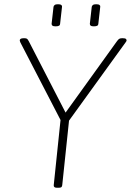

<svg xmlns="http://www.w3.org/2000/svg" viewBox="-20 -882 616 904"><path d="M248 2Q232 2 233 -10L265 -317L76 -682Q75 -685 74 -687.5Q73 -690 73 -692Q73 -696 77 -699Q81 -702 91 -702H95Q103 -702 107 -699.5Q111 -697 116 -687L300 -330H273L530 -687Q537 -697 542 -699.5Q547 -702 554 -702H558Q569 -702 572.5 -699Q576 -696 576 -692Q576 -690 575 -688Q574 -686 571 -682L305 -314L273 -10Q272 -3 268.5 -0.5Q265 2 256 2ZM422 -758Q411 -758 407 -761Q403 -764 403 -770L412 -850Q413 -855 417.5 -858.5Q422 -862 433 -862Q444 -862 448.5 -858.5Q453 -855 452 -850L443 -770Q443 -764 438 -761Q433 -758 422 -758ZM242 -758Q231 -758 227 -761Q223 -764 223 -770L232 -850Q233 -855 237.5 -858.5Q242 -862 253 -862Q264 -862 268.5 -858.5Q273 -855 272 -850L263 -770Q263 -764 258 -761Q253 -758 242 -758Z"/></svg>

Font: Asap Thin
Style: Italic
Weight: 250
Italic angle: -6°
Designer: Pablo Cosgaya
Foundry: Omnibus-Type
Version: Version 3.001